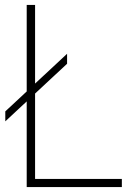

<svg xmlns="http://www.w3.org/2000/svg" viewBox="-20 -760 520 780"><path d="M88.5 0V-348L1.5 -267V-307.5L88.5 -388.5V-740H122.5V-420.5L252.5 -541.5V-501L122.5 -380V-33H475V0Z"/></svg>

Font: Encode Sans SmCnd Th
Style: Regular
Weight: 100
Width: 4
Designer: Multiple Designers
Foundry: Impallari Type
Version: Version 3.002; ttfautohint (v1.8.3) -l 8 -r 50 -G 200 -x 14 